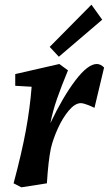

<svg xmlns="http://www.w3.org/2000/svg" viewBox="-20 -785 464 819"><path d="M115 -415 45 -419V-469L233 -512L270 -485Q241 -415 223 -363Q205 -311 195 -260Q249 -373 302 -442.5Q355 -512 393 -512Q409 -512 424 -497L383 -325Q369 -332 351.5 -338.5Q334 -345 325 -345Q300 -345 273.5 -313.5Q247 -282 226.5 -236.5Q206 -191 197 -152Q186 -99 180 -3L71 14L38 -3Q73 -134 90.5 -229.5Q108 -325 115 -415ZM192 -585 370 -765 416 -701 231 -543Z"/></svg>

Font: Andada Pro ExtraBold
Style: Italic
Weight: 800
Italic angle: -6.99998°
Designer: Carolina Giovagnoli
Foundry: Huerta Tipografica
Version: Version 3.005; ttfautohint (v1.8.4)